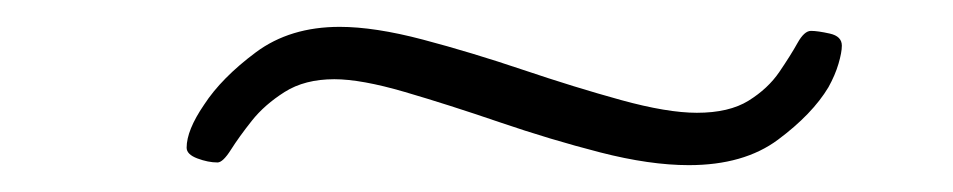

<svg xmlns="http://www.w3.org/2000/svg" viewBox="-20 -336 710 143"><path d="M142 -215Q135 -215 127 -218Q119 -221 119 -226Q119 -239 132 -258Q145 -278 170.5 -297Q196 -316 233 -316Q259 -316 295 -306.5Q331 -297 369.5 -284Q408 -271 442.5 -261.5Q477 -252 499 -252Q523 -252 537.5 -261Q552 -270 560.5 -282.5Q569 -295 574 -304Q579 -313 584 -313Q589 -313 598 -311Q607 -309 607 -302Q607 -297 604.5 -288.5Q602 -280 597 -271Q585 -251 559.5 -232Q534 -213 493 -213Q464 -213 427 -222.5Q390 -232 352 -245Q314 -258 281.5 -267.5Q249 -277 229 -277Q207 -277 192 -267.5Q177 -258 167.5 -246Q158 -234 152 -224.5Q146 -215 142 -215Z"/></svg>

Font: Asap Expanded Expanded Thin
Style: Italic
Weight: 100
Width: 7
Italic angle: -6°
Designer: Pablo Cosgaya
Foundry: Omnibus-Type
Version: Version 3.001; ttfautohint (v1.8.4.7-5d5b)